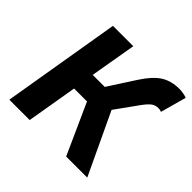

<svg xmlns="http://www.w3.org/2000/svg" viewBox="-178 -911 1094 1094"><g transform="rotate(45 369.0 -364.5)"><path d="M155 -715H319L271 -436H368L474 -600Q521 -672 567 -700.5Q613 -729 677 -729Q691 -729 709 -726Q727 -723 738 -718L695 -562Q683 -567 670 -567Q647 -567 629 -554.5Q611 -542 585 -506L488 -371L663 0H493L355 -306H251L199 0H35Z"/></g></svg>

Font: Nebula Sans Bold
Style: Regular
Weight: 700
Italic angle: -9°
Designer: Paul D. Hunt for Adobe (as Source Sans)
Foundry: Nebula Entertainment & Broadcasting LLC
Version: Version 1.010